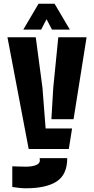

<svg xmlns="http://www.w3.org/2000/svg" viewBox="-20 -800 505 1031"><path d="M134 0 20 -600H172L208 -329L225 -110H367L349.5 0ZM256 -160 266 -329 293 -600H445L375 -160ZM119 211Q102 211 83 209Q64 207 46 204V93Q59.5 93.5 82.2 94.2Q105 95 119 95Q157 95 177.8 84.5Q198.5 74 193 50V49H341V50Q341 137 284.8 174Q228.5 211 119 211ZM105 -641 187 -780H273L355 -641H259L230 -697L201 -641Z"/></svg>

Font: Big Shoulders Stencil Display Black
Style: Regular
Weight: 900
Designer: Patric King
Foundry: XO Type Co
Version: Version 1.000